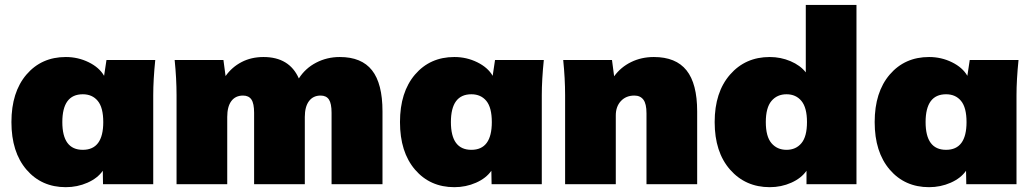

<svg xmlns="http://www.w3.org/2000/svg" viewBox="-20 -756 4240 788"><path d="M250 12.2Q150.4 12.2 88.6 -59.8Q26.9 -131.8 26.9 -254.9Q26.9 -377.9 88.6 -450Q150.4 -522 250 -522Q300.3 -522 344 -500.5Q387.7 -479 407.2 -444.8L417 -509.8H617.2Q608.9 -428.2 608.9 -365.2V0H402.8L401.9 -55.2Q380.4 -24.4 338.9 -6.1Q297.4 12.2 250 12.2ZM403.8 -254.9Q403.8 -314.5 381.3 -341.8Q358.9 -369.1 319.8 -369.1Q235.8 -369.1 235.8 -254.9Q235.8 -141.1 319.8 -141.1Q403.8 -141.1 403.8 -254.9Z M704.6 0V-365.2Q704.6 -433.1 696.8 -509.8H897L905.8 -443.8Q931.6 -480.5 971.4 -501.2Q1011.2 -522 1061.5 -522Q1167.5 -522 1206.5 -434.1Q1233.4 -476.1 1277.8 -499Q1322.3 -522 1374.5 -522Q1463.9 -522 1506.8 -467.5Q1549.8 -413.1 1549.8 -298.8V0H1340.8V-293Q1340.8 -331.1 1330.1 -347.4Q1319.3 -363.8 1295.9 -363.8Q1265.1 -363.8 1248 -340.8Q1231 -317.9 1231 -275.9V0H1022.9V-293Q1022.9 -331.1 1012 -347.4Q1001 -363.8 977.5 -363.8Q946.3 -363.8 929.4 -341.1Q912.6 -318.4 912.6 -275.9V0Z M1844.7 12.2Q1745.1 12.2 1683.3 -59.8Q1621.6 -131.8 1621.6 -254.9Q1621.6 -377.9 1683.3 -450Q1745.1 -522 1844.7 -522Q1895 -522 1938.7 -500.5Q1982.4 -479 2002 -444.8L2011.7 -509.8H2211.9Q2203.6 -428.2 2203.6 -365.2V0H1997.6L1996.6 -55.2Q1975.1 -24.4 1933.6 -6.1Q1892.1 12.2 1844.7 12.2ZM1998.5 -254.9Q1998.5 -314.5 1976.1 -341.8Q1953.6 -369.1 1914.6 -369.1Q1830.6 -369.1 1830.6 -254.9Q1830.6 -141.1 1914.6 -141.1Q1998.5 -141.1 1998.5 -254.9Z M2299.3 0V-365.2Q2299.3 -433.1 2291.5 -509.8H2491.7L2500.5 -442.9Q2527.8 -480.5 2570.1 -501.2Q2612.3 -522 2663.6 -522Q2753.9 -522 2797.6 -467.3Q2841.3 -412.6 2841.3 -298.8V0H2633.3V-291Q2633.3 -330.1 2620.6 -346.9Q2607.9 -363.8 2583.5 -363.8Q2549.3 -363.8 2528.3 -341.3Q2507.3 -318.8 2507.3 -282.2V0Z M3139.2 12.2Q3039.6 12.2 2976.3 -59.8Q2913.1 -131.8 2913.1 -254.9Q2913.1 -377.4 2976.1 -449.7Q3039.1 -522 3139.2 -522Q3184.1 -522 3224.4 -504.9Q3264.6 -487.8 3287.1 -459V-735.8H3495.1V0H3290V-55.2Q3268.6 -24.4 3227.5 -6.1Q3186.5 12.2 3139.2 12.2ZM3146.2 -168.5Q3169.4 -141.1 3208 -141.1Q3246.6 -141.1 3269.3 -168.5Q3292 -195.8 3292 -254.9Q3292 -314 3269.3 -341.6Q3246.6 -369.1 3208 -369.1Q3169.4 -369.1 3146.2 -341.6Q3123 -314 3123 -254.9Q3123 -195.8 3146.2 -168.5Z M3793 12.2Q3693.4 12.2 3631.6 -59.8Q3569.8 -131.8 3569.8 -254.9Q3569.8 -377.9 3631.6 -450Q3693.4 -522 3793 -522Q3843.3 -522 3887 -500.5Q3930.7 -479 3950.2 -444.8L3960 -509.8H4160.2Q4151.9 -428.2 4151.9 -365.2V0H3945.8L3944.8 -55.2Q3923.3 -24.4 3881.8 -6.1Q3840.3 12.2 3793 12.2ZM3946.8 -254.9Q3946.8 -314.5 3924.3 -341.8Q3901.9 -369.1 3862.8 -369.1Q3778.8 -369.1 3778.8 -254.9Q3778.8 -141.1 3862.8 -141.1Q3946.8 -141.1 3946.8 -254.9Z"/></svg>

Font: Mulish ExtraBlack
Style: Regular
Weight: 1000
Designer: Vernon Adams
Foundry: Vernon Adams
Version: Version 3.603; ttfautohint (v1.8.3)